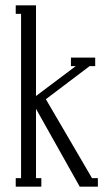

<svg xmlns="http://www.w3.org/2000/svg" viewBox="-20 -700 397 720"><path d="M152 -328 325 -32H347V0H279L115 -292V-32H135V0H39V-32H59V-648H39V-680H115V-340L264 -452H246V-484H337V-452H316Z"/></svg>

Font: Margherita Variable
Style: Regular
Weight: 400
Designer: James Puckett
Foundry: Dunwich Type Founders
Version: Version 1.008